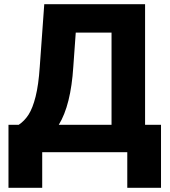

<svg xmlns="http://www.w3.org/2000/svg" viewBox="-20 -727 813 917"><path d="M20.5 -130.9H69.3Q96.7 -148.9 116.5 -179.7Q136.2 -210.4 150.1 -265.9Q164.1 -321.3 169.9 -408.2L191.4 -707H672.9V-130.9H749V169.9H587.9V0H181.6V169.9H20.5ZM512.7 -130.9V-571.3H341.8L330.1 -408.2Q318.4 -224.6 260.7 -130.9Z"/></svg>

Font: Pretendard Std ExtraBold
Style: Regular
Weight: 800
Designer: Base glyphs from Inter by Rasmus Andersson; Hangeul glyphs from Noto Sans CJK(Source Han Sans) by Jang Soo-young and Kan
Foundry: Kil Hyung-jin
Version: Version 1.309